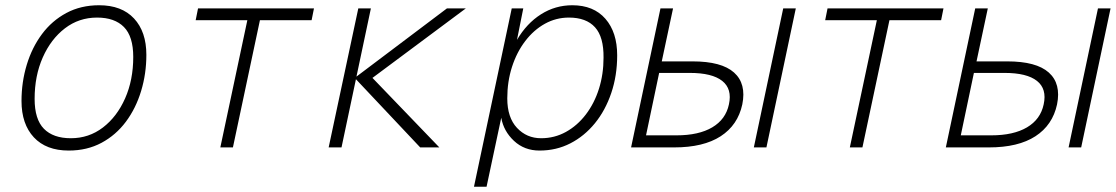

<svg xmlns="http://www.w3.org/2000/svg" viewBox="-20 -562 4254 732"><path d="M242 12Q156 12 109 -38.5Q62 -89 62 -177Q62 -249 82 -315Q102 -381 140 -432Q178 -483 233 -512.5Q288 -542 358 -542Q444 -542 491 -491.5Q538 -441 538 -353Q538 -281 518 -215Q498 -149 460 -98Q422 -47 367 -17.5Q312 12 242 12ZM250 -35Q319 -35 372.5 -76Q426 -117 457 -187Q488 -257 488 -345Q488 -423 452.5 -459Q417 -495 350 -495Q281 -495 227.5 -454Q174 -413 143 -343Q112 -273 112 -185Q112 -107 147.5 -71Q183 -35 250 -35Z M820 0 923 -485H726L735 -530H1177L1168 -485H971L868 0Z M1233 0 1346 -530H1394L1339 -270L1684 -530H1756L1400 -265L1655 0H1582L1337 -260L1282 0Z M1787 150 1931 -530H1975L1951 -410Q1988 -473 2042.5 -507.5Q2097 -542 2162 -542Q2243 -542 2288 -490.5Q2333 -439 2333 -351Q2333 -274 2310.5 -207.5Q2288 -141 2248 -92Q2208 -43 2154.5 -15.5Q2101 12 2037 12Q1979 12 1939.5 -25Q1900 -62 1891 -113L1835 150ZM2043 -35Q2094 -35 2137.5 -59Q2181 -83 2213.5 -125.5Q2246 -168 2263.5 -223.5Q2281 -279 2281 -342Q2282 -421 2248.5 -458Q2215 -495 2149 -495Q2100 -495 2057.5 -471.5Q2015 -448 1982.5 -405.5Q1950 -363 1932 -307Q1914 -251 1914 -187Q1914 -114 1951 -74.5Q1988 -35 2043 -35Z M2386 0 2498 -530H2546L2503 -328H2620Q2731 -328 2778.5 -285.5Q2826 -243 2810 -164Q2793 -85 2727.5 -42.5Q2662 0 2550 0ZM2854 0 2966 -530H3014L2902 0ZM2443 -46H2559Q2644 -46 2695.5 -76.5Q2747 -107 2759 -164Q2772 -223 2733.5 -253.5Q2695 -284 2610 -284H2493Z M3220 0 3323 -485H3126L3135 -530H3577L3568 -485H3371L3268 0Z M3586 0 3698 -530H3746L3703 -328H3820Q3931 -328 3978.5 -285.5Q4026 -243 4010 -164Q3993 -85 3927.5 -42.5Q3862 0 3750 0ZM4054 0 4166 -530H4214L4102 0ZM3643 -46H3759Q3844 -46 3895.5 -76.5Q3947 -107 3959 -164Q3972 -223 3933.5 -253.5Q3895 -284 3810 -284H3693Z"/></svg>

Font: Geist Mono ExtraLight
Style: Italic
Weight: 200
Italic angle: -12°
Monospace: yes
Designer: Basement.studio, Andrés Briganti, Mateo Zaragoza
Foundry: Basement.studio, Vercel, Andrés Briganti, Guido Ferreyra, Mateo Zaragoza
Version: Version 1.500; ttfautohint (v1.8.4.7-5d5b)